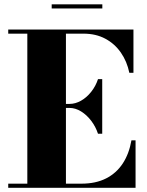

<svg xmlns="http://www.w3.org/2000/svg" viewBox="-20 -890 696 910"><path d="M19 0V-19.5H109.5V-730.5H19V-750H612.5V-545H593Q582 -598.5 553 -640.5Q524 -682.5 479.2 -706.5Q434.5 -730.5 376 -730.5H292.5V-19.5H366Q434 -19.5 483 -44.5Q532 -69.5 562 -115.5Q592 -161.5 603 -225H622.5V0ZM444.5 -256Q433.5 -289.5 412.5 -317.2Q391.5 -345 364.5 -361.8Q337.5 -378.5 309.5 -378.5H266V-397.5H309.5Q337.5 -397.5 364.2 -412.8Q391 -428 412.2 -454.8Q433.5 -481.5 444.5 -515H464.5V-256ZM225 -850V-869.5H465V-850Z"/></svg>

Font: Bodoni Moda 11pt ExtraBold
Style: Regular
Weight: 800
Designer: Owen Earl
Foundry: indestructible type
Version: Version 2.004